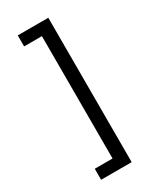

<svg xmlns="http://www.w3.org/2000/svg" viewBox="-229 -852 873 1056"><g transform="rotate(-30 207.5 -323.5)"><path d="M81 65H194V-712H81V-782H275V135H81Z"/></g></svg>

Font: hexlgurmukhi05
Style: Book
Weight: 400
Designer: Jelle Bosma - Monotype Design Team
Foundry: Monotype Imaging Inc.
Version: Version 2.003